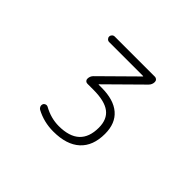

<svg xmlns="http://www.w3.org/2000/svg" viewBox="-144 -1027 1288 1288"><g transform="rotate(45 500.0 -383.0)"><path d="M306.6 -701.2Q295.9 -701.2 288.1 -709Q280.3 -716.8 280.3 -727.5Q280.3 -738.3 288.1 -746.1Q295.9 -753.9 306.6 -753.9H688.5Q698.2 -753.9 705.6 -746.6Q712.9 -739.3 712.9 -728.5Q712.9 -704.1 695.3 -686.5L458 -452.1Q457 -451.2 457.5 -450.2Q458 -449.2 460 -449.2H487.3Q601.6 -449.2 662.1 -397.5Q722.7 -345.7 722.7 -246.1Q722.7 -131.8 656.7 -71.8Q590.8 -11.7 465.8 -11.7Q376 -11.7 299.8 -52.7Q290 -58.6 286.1 -69.8Q282.2 -81.1 287.1 -91.8Q291 -100.6 301.3 -104Q311.5 -107.4 321.3 -102.5Q391.6 -63.5 465.8 -63.5Q664.1 -63.5 664.1 -246.1Q664.1 -325.2 614.3 -362.8Q564.5 -400.4 458 -400.4H401.4Q390.6 -400.4 383.8 -407.2Q377 -414.1 377 -423.8Q377 -448.2 393.6 -464.8L629.9 -698.2Q630.9 -699.2 630.4 -700.2Q629.9 -701.2 627.9 -701.2Z"/></g></svg>

Font: Rounded-L Mgen+ 1mn light
Style: Regular
Weight: 200
Designer: [Source Han Sans]
Ryoko NISHIZUKA  (kana & ideographs); Paul D. Hunt (Latin, Greek & Cyrillic); Wenlong ZHANG  (bopomofo
Version: Version 1.059.20150602